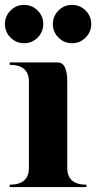

<svg xmlns="http://www.w3.org/2000/svg" viewBox="-20 -762 392 782"><path d="M19.5 -507.8H214.8Q253.9 -507.8 253.9 -429.7V-78.1Q253.9 -9.8 332 -9.8V0H19.5V-9.8Q97.7 -9.8 97.7 -78.1V-429.7Q97.7 -498 19.5 -498ZM218.3 -608.9Q195.3 -631.8 195.3 -664.1Q195.3 -696.3 218.3 -719.2Q241.2 -742.2 273.4 -742.2Q305.7 -742.2 328.6 -719.2Q351.6 -696.3 351.6 -664.1Q351.6 -631.8 328.6 -608.9Q305.7 -585.9 273.4 -585.9Q241.2 -585.9 218.3 -608.9ZM22.9 -608.9Q0 -631.8 0 -664.1Q0 -696.3 22.9 -719.2Q45.9 -742.2 78.1 -742.2Q110.4 -742.2 133.3 -719.2Q156.2 -696.3 156.2 -664.1Q156.2 -631.8 133.3 -608.9Q110.4 -585.9 78.1 -585.9Q45.9 -585.9 22.9 -608.9Z"/></svg>

Font: spinweradC
Style: Bold
Weight: 700
Width: 7
Version: Version 0.3